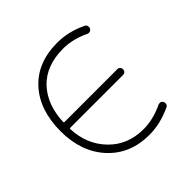

<svg xmlns="http://www.w3.org/2000/svg" viewBox="-147 -687 805 805"><g transform="rotate(-45 255.5 -284.5)"><path d="M415 -73.2Q421.9 -76.2 428.7 -74.2Q435.5 -72.3 438.5 -65.4Q440.4 -61.5 440.4 -57.6Q440.4 -54.7 439.5 -51.8Q437.5 -44.9 430.7 -42Q364.3 -10.7 298.8 -10.7Q185.5 -10.7 115.7 -86.4Q45.9 -162.1 45.9 -284.2Q45.9 -410.2 113.3 -483.9Q180.7 -557.6 298.8 -557.6Q365.2 -557.6 429.7 -526.4Q436.5 -523.4 438.5 -516.6Q439.5 -513.7 439.5 -509.8Q439.5 -505.9 437.5 -502Q434.6 -496.1 428.2 -493.7Q421.9 -491.2 415 -494.1Q355.5 -522.5 298.8 -522.5Q197.3 -522.5 140.6 -462.9Q85 -403.3 81.1 -304.7Q81.1 -300.8 85.9 -300.8H398.4Q405.3 -300.8 410.2 -295.9Q415 -291 415 -283.7Q415 -276.4 410.2 -271.5Q405.3 -266.6 398.4 -266.6H85.9Q81.1 -266.6 81.1 -262.7Q85 -168.9 144.5 -107.4Q204.1 -44.9 298.8 -44.9Q355.5 -44.9 415 -73.2Z"/></g></svg>

Font: Gen Jyuu Gothic ExtraLight
Style: Regular
Weight: 100
Designer: [Source Han Sans]
Ryoko NISHIZUKA  (kana & ideographs); Paul D. Hunt (Latin, Greek & Cyrillic); Wenlong ZHANG  (bopomofo
Version: Version 1.002.20150607